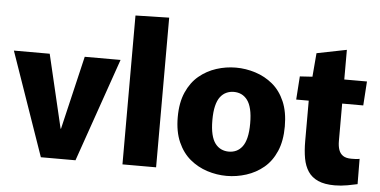

<svg xmlns="http://www.w3.org/2000/svg" viewBox="-52 -851 1903 961"><g transform="rotate(5 900.0 -370.0)"><path d="M1 -520H181L268 -151H270L357 -520H537L356 0H182Z M592 -748 761 -752V0H592Z M1116 12Q1066 12 1018 -3.5Q970 -19 931.5 -51Q893 -83 870 -135Q847 -187 847 -260Q847 -333 870 -385Q893 -437 931.5 -469Q970 -501 1018 -516.5Q1066 -532 1116 -532Q1166 -532 1214.5 -516.5Q1263 -501 1301.5 -469Q1340 -437 1362.5 -385Q1385 -333 1385 -260Q1385 -187 1362.5 -135Q1340 -83 1301.5 -51Q1263 -19 1214.5 -3.5Q1166 12 1116 12ZM1116 -110Q1137 -110 1154 -118Q1171 -126 1184 -143Q1197 -160 1204 -189Q1211 -218 1211 -260Q1211 -302 1204 -331Q1197 -360 1184 -377Q1171 -394 1154 -402Q1137 -410 1116 -410Q1096 -410 1078.5 -402Q1061 -394 1048 -377Q1035 -360 1028 -331Q1021 -302 1021 -260Q1021 -218 1028 -189Q1035 -160 1048 -143Q1061 -126 1078.5 -118Q1096 -110 1116 -110Z M1659 12Q1608 12 1575.5 -2.5Q1543 -17 1525 -44Q1507 -71 1500 -109Q1493 -147 1493 -196V-399H1430L1438 -516L1501 -520L1511 -639L1661 -669V-520H1775L1767 -399H1661V-211Q1661 -185 1667.5 -166.5Q1674 -148 1689 -138Q1704 -128 1731 -128Q1742 -128 1752.5 -128.5Q1763 -129 1772 -131L1773 -4Q1757 0 1723.5 6Q1690 12 1659 12Z"/></g></svg>

Font: Murecho Thin
Style: Bold
Weight: 700
Version: Version 1.010